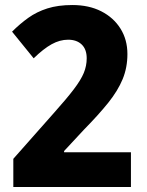

<svg xmlns="http://www.w3.org/2000/svg" viewBox="-20 -744 583 764"><path d="M501 0H33V-112L194 -294Q245 -351 273.5 -388.5Q302 -426 313.5 -454Q325 -482 325 -512Q325 -548 305 -567Q285 -586 251 -586Q218 -586 185.5 -568Q153 -550 114 -512L28 -618Q59 -649 92.5 -673Q126 -697 168.5 -710.5Q211 -724 268 -724Q334 -724 383 -699Q432 -674 459.5 -630Q487 -586 487 -529Q487 -475 468 -429Q449 -383 411 -335.5Q373 -288 314 -228L235 -143V-138H501Z"/></svg>

Font: Noto Sans SemiCondensed ExtraBold
Style: Regular
Weight: 800
Width: 4
Designer: Monotype Design Team
Foundry: Monotype Imaging Inc.
Version: Version 2.013; ttfautohint (v1.8.4.7-5d5b)